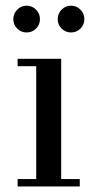

<svg xmlns="http://www.w3.org/2000/svg" viewBox="-20 -672 350 692"><path d="M200.5 -460V-26.5H267.5V0H43.5V-26.5H110.5V-433.5H43.5V-460ZM236 -555Q216 -555 202 -569Q188 -583 188 -603Q188 -623 202 -637.2Q216 -651.5 236 -651.5Q256 -651.5 270 -637.2Q284 -623 284 -603Q284 -583 270 -569Q256 -555 236 -555ZM76 -555Q56 -555 42 -569Q28 -583 28 -603Q28 -623 42 -637.2Q56 -651.5 76 -651.5Q96 -651.5 110 -637.2Q124 -623 124 -603Q124 -583 110 -569Q96 -555 76 -555Z"/></svg>

Font: Bodoni Moda 9pt
Style: Regular
Weight: 400
Designer: Owen Earl
Foundry: indestructible type
Version: Version 2.005